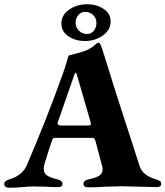

<svg xmlns="http://www.w3.org/2000/svg" viewBox="-25 -879 779 904"><path d="M-5 -12Q-5 -21 0.5 -25.5Q6 -30 17 -34Q47 -42 68.5 -59Q90 -76 100 -98Q195 -319 271 -532Q283 -565 290 -591.5Q297 -618 299 -618Q342 -628 374 -639Q391 -645 406 -655Q421 -665 429 -674Q437 -678 439 -678Q444 -678 447 -671Q454 -656 458 -643Q520 -441 595 -213L632 -98Q646 -52 712 -34Q723 -30 728.5 -26Q734 -22 734 -13Q734 -6 728.5 -2Q723 2 715 2Q695 2 635 0Q573 -2 549 -2Q529 -2 473 0Q427 3 389 3Q380 3 374 -1Q368 -5 368 -12Q368 -29 390 -34Q425 -41 441.5 -51.5Q458 -62 458 -81Q458 -91 456 -97L425 -213Q423 -222 419.5 -226Q416 -230 409 -230H235Q227 -230 224 -226Q221 -222 218 -213L204 -170Q201 -159 195 -141Q189 -123 185 -109Q181 -96 181 -83Q181 -64 195.5 -53.5Q210 -43 247 -34Q269 -29 269 -12Q269 2 248 2Q225 2 189 0L135 -1Q107 -1 80 2Q71 3 53 4Q35 5 21 5Q-5 5 -5 -12ZM388 -288Q403 -288 403 -295Q403 -296 401 -306L337 -527Q334 -537 331 -537Q329 -537 325 -527L248 -306Q246 -302 246 -298Q246 -293 251 -290.5Q256 -288 263 -288ZM496 -778Q496 -738 459.5 -712Q423 -686 375 -686Q329 -686 296.5 -708.5Q264 -731 264 -769Q264 -808 300.5 -833.5Q337 -859 386 -859Q430 -859 463 -837Q496 -815 496 -778ZM385 -719Q405 -719 417 -734.5Q429 -750 429 -771Q429 -793 414 -808Q399 -823 376 -823Q356 -823 343.5 -808Q331 -793 331 -771Q331 -750 346.5 -734.5Q362 -719 385 -719Z"/></svg>

Font: EB Garamond ExtraBold
Style: Regular
Weight: 800
Designer: Georg Duffner and Octavio Pardo
Foundry: Georg Duffner
Version: Version 1.000